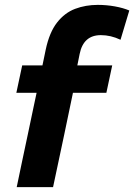

<svg xmlns="http://www.w3.org/2000/svg" viewBox="-20 -767 550 787"><path d="M48.5 0Q59.5 -53.5 70.2 -103.8Q81 -154 94 -216L104.5 -266Q110 -292 116.5 -323Q123 -354 130 -386.5H47L71 -499H154Q157.5 -516 161 -532.5Q164.5 -549 167.5 -564Q182.5 -634.5 213.8 -674.5Q245 -714.5 288 -730.8Q331 -747 381 -747Q416 -747 450.8 -740.8Q485.5 -734.5 510 -724L474 -604Q434 -623 393.5 -623Q322 -623 306.5 -546Q304.5 -536 301.5 -521.2Q298.5 -506.5 297 -499H440L416 -386.5H279L243.5 -216.5Q230 -153.5 219.5 -103.5Q209 -53.5 197.5 0Z"/></svg>

Font: Commissioner
Style: Bold Italic
Weight: 700
Italic angle: -12°
Designer: Kostas Bartsokas
Foundry: Kostas Bartsokas
Version: Version 1.000; ttfautohint (v1.8.3)